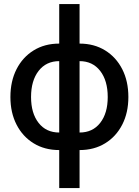

<svg xmlns="http://www.w3.org/2000/svg" viewBox="-20 -748 703 972"><path d="M279.8 11.7Q206.1 11.7 150.4 -22.5Q94.7 -56.6 63.7 -117.2Q32.7 -177.7 32.7 -256.8Q32.7 -336.9 63.7 -397.7Q94.7 -458.5 150.4 -492.9Q206.1 -527.3 279.8 -527.3V-727.5H382.8V-527.3Q456.5 -527.3 512.2 -492.9Q567.9 -458.5 598.9 -397.7Q629.9 -336.9 629.9 -256.8Q629.9 -177.7 598.9 -117.2Q567.9 -56.6 512.2 -22.5Q456.5 11.7 382.8 11.7V204.1H279.8ZM382.8 -438.5V-77.1Q449.2 -77.1 487.3 -126Q525.4 -174.8 525.4 -256.8Q525.4 -339.8 487.1 -389.2Q448.7 -438.5 382.8 -438.5ZM279.8 -77.1V-438.5Q213.9 -438.5 175.5 -389.2Q137.2 -339.8 137.2 -256.8Q137.2 -174.8 175.3 -126Q213.4 -77.1 279.8 -77.1Z"/></svg>

Font: Inter Display Medium
Style: Regular
Weight: 500
Designer: Rasmus Andersson
Foundry: rsms
Version: Version 4.001;git-9221beed3